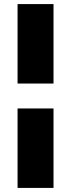

<svg xmlns="http://www.w3.org/2000/svg" viewBox="-20 -820 348 940"><path d="M242 -289V100H66V-289ZM66 -411V-800H242V-411Z"/></svg>

Font: Albert Sans Black
Style: Regular
Weight: 900
Designer: Andreas Rasmussen
Foundry: a.Foundry
Version: Version 1.025